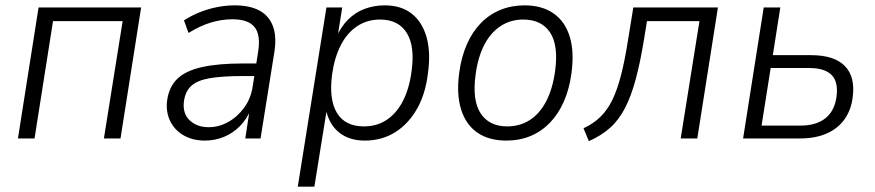

<svg xmlns="http://www.w3.org/2000/svg" viewBox="-20 -517 3268 717"><path d="M47 0 124 -489H507L430 0H368L438 -438H178L109 0Z M745 8Q699 8 665 -12Q631 -32 615 -66Q599 -100 604 -141Q611 -193 642.5 -223Q674 -253 734.5 -266.5Q795 -280 887 -280H948L941 -233H887Q810 -233 763.5 -225Q717 -217 694.5 -196.5Q672 -176 667 -139Q661 -94 688 -68Q715 -42 759 -42Q797 -42 831.5 -61Q866 -80 891.5 -114.5Q917 -149 924 -196L944 -324Q954 -387 930.5 -416Q907 -445 848 -445Q808 -445 768 -433Q728 -421 684 -394L667 -441Q695 -459 726.5 -471.5Q758 -484 791 -490.5Q824 -497 856 -497Q913 -497 949 -477.5Q985 -458 999.5 -418.5Q1014 -379 1004 -319L953 0H896L913 -111H918Q902 -72 875.5 -45.5Q849 -19 815.5 -5.5Q782 8 745 8Z M1092 180 1199 -489H1258L1240 -376H1235Q1253 -417 1280 -444Q1307 -471 1342 -484Q1377 -497 1417 -497Q1478 -497 1517.5 -466Q1557 -435 1573 -378Q1589 -321 1578 -243Q1569 -166 1537 -110Q1505 -54 1455.5 -23Q1406 8 1342 8Q1284 8 1246 -22.5Q1208 -53 1196 -112H1201L1154 180ZM1339 -45Q1388 -45 1425 -70Q1462 -95 1485.5 -141.5Q1509 -188 1517 -252Q1530 -344 1499 -394Q1468 -444 1399 -444Q1351 -444 1313.5 -419Q1276 -394 1252.5 -348Q1229 -302 1220 -238Q1208 -145 1238.5 -95Q1269 -45 1339 -45Z M1871 8Q1806 8 1763 -21.5Q1720 -51 1702 -108Q1684 -165 1695 -246Q1703 -305 1723.5 -351.5Q1744 -398 1775.5 -430.5Q1807 -463 1848.5 -480Q1890 -497 1939 -497Q2004 -497 2047 -467Q2090 -437 2107.5 -380.5Q2125 -324 2114 -243Q2106 -184 2085.5 -137.5Q2065 -91 2033.5 -58.5Q2002 -26 1961 -9Q1920 8 1871 8ZM1874 -45Q1922 -45 1959 -69Q1996 -93 2020 -139.5Q2044 -186 2053 -252Q2066 -348 2034 -396Q2002 -444 1934 -444Q1887 -444 1850 -420Q1813 -396 1789 -350.5Q1765 -305 1756 -238Q1743 -142 1775 -93.5Q1807 -45 1874 -45Z M2179 10 2159 -38Q2196 -55 2222.5 -81Q2249 -107 2267.5 -145.5Q2286 -184 2300 -239.5Q2314 -295 2326 -372L2345 -489H2661L2584 0H2522L2592 -438H2396L2385 -370Q2371 -284 2354 -221Q2337 -158 2314 -113.5Q2291 -69 2258 -39.5Q2225 -10 2179 10Z M2755 0 2832 -489H2894L2866 -311H3009Q3096 -311 3135.5 -270Q3175 -229 3164 -152Q3158 -105 3133 -70.5Q3108 -36 3066 -18Q3024 0 2968 0ZM2824 -48H2970Q3028 -48 3062.5 -75.5Q3097 -103 3104 -157Q3111 -212 3085 -237.5Q3059 -263 3003 -263H2858Z"/></svg>

Font: Nunito Sans 10pt SemiCondensed Light
Style: Italic
Weight: 300
Width: 4
Italic angle: -9°
Designer: Vernon Adams
Foundry: Vernon Adams
Version: Version 3.101;gftools[0.9.27]